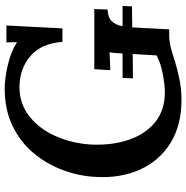

<svg xmlns="http://www.w3.org/2000/svg" viewBox="-8 -748 772 795"><g transform="rotate(-90 377.5 -350.0)"><path d="M363 16Q257 16 183.5 -29.5Q110 -75 73.5 -155.5Q37 -236 43 -338Q46 -407 71 -474.5Q96 -542 141.5 -596.5Q187 -651 254 -683.5Q321 -716 408 -716Q452 -716 507 -703Q562 -690 601 -665L600 -709H670L658 -477H602Q596 -564 544 -609Q492 -654 416 -655Q346 -655 294 -614Q242 -573 212 -505.5Q182 -438 177 -359Q173 -271 197 -201.5Q221 -132 270.5 -92.5Q320 -53 392 -53Q424 -53 469 -61.5Q514 -70 546 -87L552 -186L451 -185L453 -228H554Q555 -244 556 -257.5Q557 -271 559 -282Q542 -281 520 -280Q498 -279 485 -279L489 -345H738L736 -290Q704 -289 688 -273Q672 -257 667 -228H751L749 -189L662 -188L654 -35H630Q607 -35 580 -28.5Q553 -22 521 -11Q488 -1 447.5 7.5Q407 16 363 16Z"/></g></svg>

Font: Lora SemiBold
Style: Italic
Weight: 600
Italic angle: -3°
Designer: Olga Karpushina, Alexei Vanyashin (Cyrillic)
Foundry: Cyreal
Version: Version 3.011; ttfautohint (v1.8.4.7-5d5b)